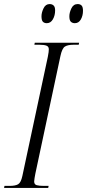

<svg xmlns="http://www.w3.org/2000/svg" viewBox="-43 -924 428 944"><path d="M-23 0 -21 -10H4Q32 -10 46 -18Q60 -26 67 -59L192 -644Q195 -659 196 -667.5Q197 -676 197 -682Q197 -695 185.5 -699.5Q174 -704 151 -704H126L128 -714H346L344 -704H319Q290 -704 276 -695Q262 -686 254 -648L131 -71Q129 -60 127 -49Q125 -38 125 -32Q125 -17 137.5 -13.5Q150 -10 173 -10H196L194 0ZM325 -810Q313 -810 305.5 -817Q298 -824 298 -844Q298 -862 308 -883Q318 -904 339 -904Q351 -904 358 -897Q365 -890 365 -871Q365 -847 354.5 -828.5Q344 -810 325 -810ZM187 -810Q175 -810 168 -817Q161 -824 161 -844Q161 -862 171 -883Q181 -904 201 -904Q213 -904 220.5 -897Q228 -890 228 -873Q228 -848 217 -829Q206 -810 187 -810Z"/></svg>

Font: Noto Serif Display ExtraCondensed Light
Style: Italic
Weight: 300
Width: 2
Italic angle: -12°
Designer: Monotype Design Team
Foundry: Monotype Imaging Inc.
Version: Version 2.009